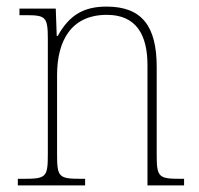

<svg xmlns="http://www.w3.org/2000/svg" viewBox="-20 -562 604 582"><path d="M34 0H238V-20H226C158 -20 153 -25 153 -95V-334C153 -439 196 -517 304 -517C394 -517 427 -455 427 -365V0H538V-20H527C460 -20 455 -25 455 -95V-359C455 -483 410 -542 303 -542C233 -542 190 -516 155 -453H152L149 -536H39V-516H58C119 -516 125 -511 125 -442V-95C125 -25 120 -20 52 -20H34Z"/></svg>

Font: Noto Serif Sinhala SemiCondensed Thin
Style: Regular
Weight: 100
Width: 4
Designer: Jelle Bosma - Monotype Design Team
Foundry: Monotype Imaging Inc.
Version: Version 2.007